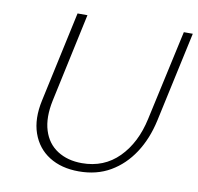

<svg xmlns="http://www.w3.org/2000/svg" viewBox="-76 -737 848 822"><g transform="rotate(10 348.5 -325.5)"><path d="M318 7Q242 7 189 -26.5Q136 -60 114.5 -121.5Q93 -183 111 -265L196 -658H239L156 -272Q140 -196 157 -141.5Q174 -87 218.5 -58.5Q263 -30 325 -30Q421 -30 485 -94.5Q549 -159 572 -266L658 -658H697L612 -266Q594 -184 554 -123Q514 -62 455 -27.5Q396 7 318 7Z"/></g></svg>

Font: Ysabeau Infant ExtraLight
Style: Italic
Weight: 250
Italic angle: -12°
Designer: Christian Thalmann (Catharsis Fonts)
Version: Version 2.001;gftools[0.9.30]; featfreeze: ss01,ss02,lnum